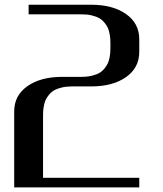

<svg xmlns="http://www.w3.org/2000/svg" viewBox="-20 -812 707 832"><path d="M375 -437.5H291.5Q266.6 -437.5 246.6 -432.6Q226.6 -427.7 213.9 -420.2Q201.2 -412.6 191.9 -400.9Q182.6 -389.2 177.7 -378.7Q172.9 -368.2 170.2 -353.5Q167.5 -338.9 167 -329.1Q166.5 -319.3 166.5 -306.2V-41.5H583.5V0H41.5V-329.1Q41.5 -398.4 98.9 -438.7Q156.2 -479 250 -479H333.5Q358.4 -479 378.4 -483.9Q398.4 -488.8 411.1 -496.3Q423.8 -503.9 433.1 -515.6Q442.4 -527.3 447.3 -537.8Q452.1 -548.3 454.8 -563Q457.5 -577.6 458 -587.4Q458.5 -597.2 458.5 -610.4V-618.7Q458.5 -631.8 458 -641.6Q457.5 -651.4 454.8 -666Q452.1 -680.7 447.3 -691.2Q442.4 -701.7 433.1 -713.4Q423.8 -725.1 411.1 -732.7Q398.4 -740.2 378.4 -745.1Q358.4 -750 333.5 -750H104V-791.5H375Q468.8 -791.5 526.1 -751.2Q583.5 -710.9 583.5 -641.6V-587.4Q583.5 -518.1 526.1 -477.8Q468.8 -437.5 375 -437.5Z"/></svg>

Font: Gputeks
Style: Bold
Weight: 600
Width: 8
Version: Version 0.9